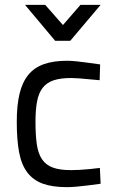

<svg xmlns="http://www.w3.org/2000/svg" viewBox="-20 -760 477 790"><path d="M256 -510Q273 -510 296.5 -507.5Q320 -505 341 -502Q366 -498 392 -495L390 -430Q367 -432 345 -434Q326 -436 306 -437.5Q286 -439 272 -439Q229 -439 200.5 -429.5Q172 -420 155.5 -398.5Q139 -377 132.5 -342.5Q126 -308 126 -259Q126 -204 131.5 -166Q137 -128 153 -104.5Q169 -81 197.5 -70.5Q226 -60 272 -60Q286 -60 306.5 -61Q327 -62 346 -64Q368 -66 391 -69L394 -4Q367 0 341 3Q319 6 295.5 8Q272 10 255 10Q195 10 155.5 -4.5Q116 -19 92 -51Q68 -83 58.5 -134Q49 -185 49 -259Q49 -327 60.5 -374.5Q72 -422 96.5 -452Q121 -482 160.5 -496Q200 -510 256 -510ZM83 -740H166L239 -657L311 -740H394L269 -592H207Z"/></svg>

Font: Panefresco 400wt
Style: Regular
Weight: 400
Foundry: Campivisivi & Chank Co
Version: Version 1.002